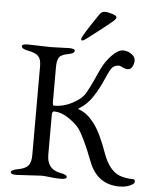

<svg xmlns="http://www.w3.org/2000/svg" viewBox="-58 -899 772 965"><g transform="rotate(5 328.0 -416.0)"><path d="M349 -706Q337 -697 331 -697Q325 -697 325 -704Q325 -718 407 -837Q416 -850 432 -850Q448 -850 470 -843Q492 -836 492 -828Q492 -820 479 -808Q434 -770 349 -706ZM60 -653 177 -650 269 -653Q298 -653 298 -642Q298 -628 264 -622Q230 -616 220.5 -600Q211 -584 211 -551V-377Q211 -358 217 -358Q265 -358 307 -380Q349 -402 366.5 -425Q384 -448 429 -550Q451 -599 483 -632Q515 -665 539.5 -665Q564 -665 583 -651Q602 -637 602 -619.5Q602 -602 593.5 -587.5Q585 -573 572 -573Q559 -573 544.5 -580Q530 -587 528 -587Q508 -587 495.5 -576.5Q483 -566 462 -516.5Q441 -467 414 -425Q387 -383 349 -359Q339 -353 341.5 -351.5Q344 -350 348 -349Q387 -335 422.5 -289Q458 -243 495 -138Q525 -57 578 -36Q607 -25 645 -25Q656 -25 656 -13Q656 -6 648 0Q622 18 581 18Q469 18 426 -93Q378 -218 348 -257Q332 -278 295 -303.5Q258 -329 220 -329Q211 -329 211 -310V-110Q211 -36 280 -24Q313 -18 313 -6.5Q313 5 284 5Q255 5 229 1.5Q203 -2 186 -2L60 5Q31 5 31 -6.5Q31 -18 66.5 -24.5Q102 -31 116.5 -47.5Q131 -64 131 -101V-551Q131 -585 116.5 -600Q102 -615 66.5 -621.5Q31 -628 31 -642Q31 -653 60 -653Z"/></g></svg>

Font: EB Garamond
Style: Regular
Weight: 400
Version: Version 0.012